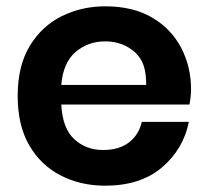

<svg xmlns="http://www.w3.org/2000/svg" viewBox="-20 -581 661 608"><path d="M313 7Q235 7 172 -25.5Q109 -58 72.5 -121Q36 -184 36 -277Q36 -373 74.5 -436Q113 -499 176 -530Q239 -561 313 -561Q401 -561 461.5 -525.5Q522 -490 553.5 -430Q585 -370 585 -298Q585 -277 580 -250H174Q178 -174 215.5 -140Q253 -106 306 -106Q358 -106 389 -130.5Q420 -155 429 -195H578Q561 -109 493 -51Q425 7 313 7ZM443 -312Q443 -347 435.5 -371.5Q428 -396 408 -415Q369 -450 313 -450Q259 -450 219.5 -416.5Q180 -383 174 -312Z"/></svg>

Font: Ulagadi Sans SemiBold
Style: Regular
Weight: 600
Designer: Ninad Kale (Devanagari), Jonny Pinhorn (Latin)
Foundry: Indian Type Foundry
Version: Version 3.01;March 29, 2020;FontCreator 12.0.0.2522 64-bit; 